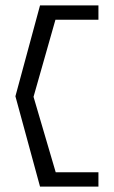

<svg xmlns="http://www.w3.org/2000/svg" viewBox="-20 -620 423 710"><path d="M37 -264 128 70H344V17H186L104 -262L185 -547H344V-600H128Z"/></svg>

Font: Charger Sport
Style: ExLit
Weight: 200
Designer: Jasper
Foundry: Cannot Into Space Fonts
Version: Version 1.1